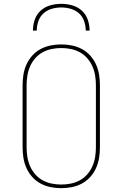

<svg xmlns="http://www.w3.org/2000/svg" viewBox="-20 -975 640 1003"><path d="M300 8Q272 8 244.5 2.5Q217 -3 192.5 -16Q168 -29 149 -50Q130 -71 118.5 -96.5Q107 -122 102.5 -149.5Q98 -177 98 -205V-530Q98 -558 102.5 -585.5Q107 -613 118.5 -638.5Q130 -664 149 -685Q168 -706 192.5 -719Q217 -732 244.5 -737.5Q272 -743 300 -743Q328 -743 355.5 -737.5Q383 -732 407.5 -719Q432 -706 451 -685Q470 -664 481.5 -638.5Q493 -613 497.5 -585.5Q502 -558 502 -530V-205Q502 -177 497.5 -149.5Q493 -122 481.5 -96.5Q470 -71 451 -50Q432 -29 407.5 -16Q383 -3 355.5 2.5Q328 8 300 8ZM300 -11Q325 -11 350 -16Q375 -21 397 -33Q419 -45 436 -64.5Q453 -84 463 -107Q473 -130 477 -155Q481 -180 481 -205V-530Q481 -555 477 -580Q473 -605 463 -628Q453 -651 436 -670.5Q419 -690 397 -702Q375 -714 350 -719Q325 -724 300 -724Q275 -724 250 -719Q225 -714 203 -702Q181 -690 164 -670.5Q147 -651 137 -628Q127 -605 123 -580Q119 -555 119 -530V-205Q119 -180 123 -155Q127 -130 137 -107Q147 -84 164 -64.5Q181 -45 203 -33Q225 -21 250 -16Q275 -11 300 -11ZM152 -815Q152 -844 161.5 -872Q171 -900 192.5 -919.5Q214 -939 242.5 -947Q271 -955 300 -955Q329 -955 357.5 -947Q386 -939 407.5 -919.5Q429 -900 438.5 -872Q448 -844 448 -815H428Q428 -840 419.5 -864.5Q411 -889 392.5 -905.5Q374 -922 349.5 -929Q325 -936 300 -936Q275 -936 250.5 -929Q226 -922 207.5 -905.5Q189 -889 180.5 -864.5Q172 -840 172 -815Z"/></svg>

Font: Iosevka Etoile Thin
Style: Regular
Weight: 100
Designer: Belleve Invis
Foundry: Belleve Invis
Version: Version 22.1.2; ttfautohint (v1.8.4)